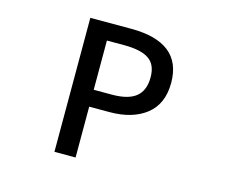

<svg xmlns="http://www.w3.org/2000/svg" viewBox="-103 -877 1205 1019"><g transform="rotate(15 500.0 -368.0)"><path d="M273.4 0V-736.3H497.1Q777.3 -736.3 777.3 -513.7Q777.3 -397.5 702.1 -338.4Q627 -279.3 501 -279.3H389.6V0ZM389.6 -372.1H490.2Q579.1 -372.1 621.6 -406.7Q664.1 -441.4 664.1 -513.7Q664.1 -584 620.1 -613.3Q576.2 -642.6 485.4 -642.6H389.6Z"/></g></svg>

Font: GenEi Gothic M SemiBold
Style: Regular
Weight: 500
Designer: o_tamon (Modified); [Source Han Sans]
Ryoko NISHIZUKA  (kana & ideographs); Paul D. Hunt (Latin, Greek & Cyrillic); Wenl
Version: Version 1.1a;Original Version 1.004